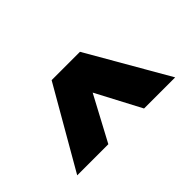

<svg xmlns="http://www.w3.org/2000/svg" viewBox="-49 -758 589 589"><g transform="rotate(-45 245.5 -463.0)"><path d="M168 -332H33L184 -594H307L458 -332H323L246 -478Z"/></g></svg>

Font: Hind Vadodara
Style: Bold
Weight: 700
Designer: Hitesh Malaviya
Foundry: Indian Type Foundry
Version: Version 0.702;PS 1.0;hotconv 1.0.81;makeotf.lib2.5.63406